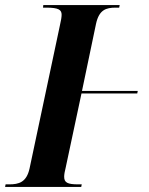

<svg xmlns="http://www.w3.org/2000/svg" viewBox="-42 -734 584 754"><path d="M-22 0H277L279 -10H265C223 -10 210 -17 210 -40C210 -48 212 -61 216 -76L278 -367H497L499 -377H280L335 -640C347 -696 375 -704 412 -704H426L428 -714H128L127 -704H140C189 -704 200 -695 200 -676C200 -668 198 -654 193 -633L74 -72C62 -18 32 -10 -6 -10H-20Z"/></svg>

Font: Noto Serif Display Condensed
Style: Bold Italic
Weight: 700
Width: 3
Italic angle: -12°
Designer: Monotype Design Team
Foundry: Monotype Imaging Inc.
Version: Version 2.009